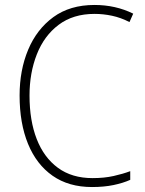

<svg xmlns="http://www.w3.org/2000/svg" viewBox="-20 -744 586 774"><path d="M361 -688Q275 -688 216.5 -644Q158 -600 128.5 -525Q99 -450 99 -359Q99 -258 128 -183.5Q157 -109 213.5 -67.5Q270 -26 353 -26Q400 -26 438 -34.5Q476 -43 505 -54V-19Q476 -6 437.5 2Q399 10 351 10Q257 10 192 -35.5Q127 -81 93 -164Q59 -247 59 -359Q59 -461 93.5 -543.5Q128 -626 195 -675Q262 -724 361 -724Q446 -724 517 -689L502 -655Q467 -673 431.5 -680.5Q396 -688 361 -688Z"/></svg>

Font: Noto Sans Hebrew SemiCondensed ExtraLight
Style: Regular
Weight: 200
Width: 4
Designer: Monotype Design Team
Foundry: Monotype Imaging Inc.
Version: Version 2.004; ttfautohint (v1.8.4.7-5d5b)